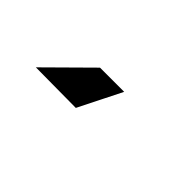

<svg xmlns="http://www.w3.org/2000/svg" viewBox="-9 -92 351 351"><g transform="rotate(45 166.5 83.5)"><path d="M197.5 41.7 155.8 125 51.7 124.2 135 41.7Z"/></g></svg>

Font: Yulong
Style: Regular
Weight: 400
Designer: GGBotNet
Foundry: f0n7.com
Version: 1.00